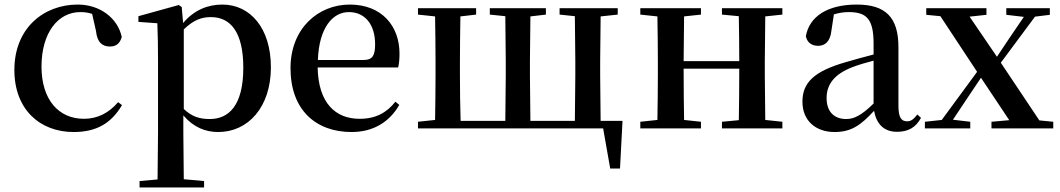

<svg xmlns="http://www.w3.org/2000/svg" viewBox="-20 -563 4649 842"><path d="M303 16C405 16 469 -24 515 -102L498 -115C457 -67 407 -42 348 -42C237 -42 162 -126 162 -271C162 -420 235 -510 332 -510C350 -510 367 -508 384 -502L401 -427C406 -377 429 -359 462 -359C489 -359 506 -372 514 -401C496 -484 418 -543 321 -543C173 -543 43 -441 43 -256C43 -83 155 16 303 16Z M937 16C1068 16 1168 -93 1168 -268C1168 -440 1077 -543 955 -543C891 -543 831 -519 783 -462L777 -532L764 -541L587 -492V-467L670 -461C672 -412 673 -366 673 -299V19L671 224L592 231V259H875V231L786 223L784 19V-57C829 -4 882 16 937 16ZM786 -434C830 -477 866 -488 905 -488C991 -488 1047 -422 1047 -266C1047 -100 983 -41 900 -41C856 -41 822 -51 786 -85Z M1522 16C1617 16 1688 -28 1731 -103L1714 -117C1676 -69 1628 -42 1557 -42C1452 -42 1376 -110 1373 -267H1726C1730 -284 1732 -303 1732 -328C1732 -449 1654 -543 1514 -543C1376 -543 1254 -439 1254 -264C1254 -81 1365 16 1522 16ZM1374 -300C1379 -440 1438 -510 1510 -510C1581 -510 1625 -455 1625 -369C1625 -320 1614 -300 1575 -300Z M1813 0H2625L2656 176H2699L2710 -33H2614L2612 -232V-296L2614 -491L2689 -499V-527H2434V-499L2501 -492L2503 -296V-232L2501 -33H2306L2304 -232V-296L2306 -491L2374 -499V-527H2128V-499L2196 -492L2198 -296V-232L2196 -33H2000C1998 -90 1997 -176 1997 -232V-296C1997 -351 1998 -435 1999 -491L2068 -499V-527H1813V-499L1888 -491C1889 -435 1890 -351 1890 -296V-232C1890 -177 1889 -93 1888 -37L1813 -29Z M3146 -499 3220 -492C3221 -437 3222 -356 3222 -295H2978L2980 -491L3054 -499V-527H2788V-499L2863 -491C2864 -435 2865 -351 2865 -296V-232C2865 -177 2864 -93 2863 -37L2788 -29V0H3054V-29L2980 -37C2979 -93 2978 -181 2978 -262H3222C3222 -180 3221 -93 3220 -36L3146 -29V0H3411V-29L3336 -37L3334 -232V-296L3336 -491L3411 -499V-527H3146Z M3914 15C3963 15 3996 -4 4019 -46L4003 -61C3985 -38 3974 -31 3958 -31C3933 -31 3920 -47 3920 -100V-356C3920 -488 3863 -543 3737 -543C3608 -543 3529 -490 3514 -404C3520 -376 3540 -362 3568 -362C3597 -362 3621 -380 3626 -428L3637 -500C3660 -507 3681 -510 3702 -510C3780 -510 3811 -480 3811 -372V-324C3770 -313 3727 -302 3691 -291C3547 -250 3499 -199 3499 -117C3499 -33 3558 16 3640 16C3715 16 3757 -16 3813 -77C3824 -19 3856 15 3914 15ZM3811 -109C3756 -55 3724 -41 3691 -41C3640 -41 3605 -71 3605 -133C3605 -194 3640 -238 3717 -268C3742 -278 3776 -288 3811 -297Z M4393 -498 4470 -489 4406 -395 4352 -314 4232 -490 4306 -498V-527H4042V-498L4104 -492L4265 -248L4110 -37L4036 -29V0H4235V-29L4159 -38L4227 -140L4282 -222L4406 -36L4328 -29V0H4599V-29L4538 -35L4369 -288L4519 -490L4584 -498V-527H4393Z"/></svg>

Font: GenKiMin2 TW SB
Style: Regular
Weight: 600
Version: Version 2.100;PS 2.1;hotconv 16.6.51;makeotf.lib2.5.65220 DE